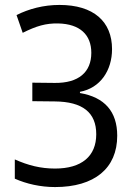

<svg xmlns="http://www.w3.org/2000/svg" viewBox="-20 -747 540 778"><path d="M203 11C363 11 455 -65 455 -197C455 -295 404 -353 304 -370V-375C386 -390 434 -461 434 -548C434 -660 359 -727 221 -727C156 -727 97 -711 47 -686L72 -614C128 -642 166 -653 216 -652C304 -650 350 -606 350 -533C350 -455 299 -410 202 -411L111 -412V-337L202 -336C315 -335 370 -291 370 -203C370 -114 311 -64 203 -64C144 -64 94 -77 40 -101V-23C87 -2 144 11 203 11Z"/></svg>

Font: Noto Sans Mono ExtraCondensed
Style: Regular
Weight: 400
Width: 2
Designer: Monotype Design Team
Foundry: Monotype Imaging Inc.
Version: Version 2.014